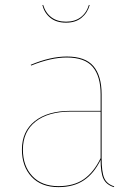

<svg xmlns="http://www.w3.org/2000/svg" viewBox="-20 -759 564 788"><path d="M449 6 447 9Q416 -1 404.5 -25.5Q393 -50 393 -103Q366 -47 324 -19Q282 9 220 9Q149 9 109.5 -33.5Q70 -76 70 -145Q70 -220 123 -262Q176 -304 269 -304H393V-372Q393 -446 360.5 -484.5Q328 -523 254 -523Q189 -523 108 -490L106 -493Q187 -527 254 -527Q330 -527 363.5 -487.5Q397 -448 397 -372V-110Q397 -54 407.5 -29Q418 -4 449 6ZM393 -110V-301H270Q178 -301 126 -260Q74 -219 74 -145Q74 -78 112.5 -36.5Q151 5 220 5Q283 5 324 -23.5Q365 -52 393 -110ZM154 -738 157 -739Q167 -706 191 -688Q215 -670 251 -670Q287 -670 311 -688Q335 -706 345 -739L348 -738Q339 -706 314.5 -686Q290 -666 251 -666Q211 -666 186.5 -686Q162 -706 154 -738Z"/></svg>

Font: FiraGO Four
Style: Regular
Weight: 100
Designer: bBox Type
Foundry: bBox Type GmbH
Version: Version 1.001